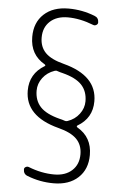

<svg xmlns="http://www.w3.org/2000/svg" viewBox="-60 -782 619 975"><g transform="rotate(5 250.0 -294.5)"><path d="M206.1 -418.9Q168.9 -406.2 146.5 -376.5Q124 -346.7 124 -311.5Q124 -260.7 153.8 -228.5Q183.6 -196.3 252 -178.7Q265.6 -175.8 279.3 -170.9Q286.1 -168 293.9 -170.9Q331.1 -183.6 353.5 -213.4Q376 -243.2 376 -278.3Q376 -329.1 346.2 -361.3Q316.4 -393.6 248 -411.1Q234.4 -414.1 220.7 -418.9Q213.9 -421.9 206.1 -418.9ZM153.3 -447.3Q78.1 -490.2 78.1 -581.1Q78.1 -654.3 124.5 -697.3Q170.9 -740.2 250 -740.2Q319.3 -740.2 383.8 -714.8Q405.3 -707 405.3 -682.6Q405.3 -674.8 397.5 -669.9Q389.6 -665 381.8 -668Q312.5 -695.3 250 -695.3Q193.4 -695.3 159.7 -664.6Q126 -633.8 126 -582Q126 -534.2 155.3 -504.4Q184.6 -474.6 250 -458Q420.9 -413.1 420.9 -282.2Q420.9 -196.3 345.7 -152.3Q339.8 -148.4 346.7 -142.6Q421.9 -99.6 421.9 -8.8Q421.9 64.5 375.5 107.4Q329.1 150.4 250 150.4Q180.7 150.4 116.2 125Q94.7 117.2 94.7 92.8Q94.7 85 102.5 80.6Q110.4 76.2 118.2 79.1Q184.6 105.5 250 105.5Q306.6 105.5 340.3 74.7Q374 43.9 374 -7.8Q374 -55.7 344.7 -85.4Q315.4 -115.2 250 -131.8Q79.1 -176.8 79.1 -307.6Q79.1 -393.6 154.3 -438.5Q160.2 -442.4 153.3 -447.3Z"/></g></svg>

Font: Rounded Mgen+ 1m light
Style: Regular
Weight: 200
Designer: [Source Han Sans]
Ryoko NISHIZUKA  (kana & ideographs); Paul D. Hunt (Latin, Greek & Cyrillic); Wenlong ZHANG  (bopomofo
Version: Version 1.059.20150602